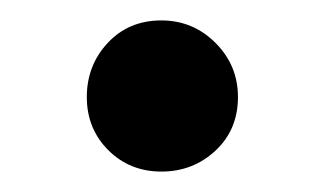

<svg xmlns="http://www.w3.org/2000/svg" viewBox="-20 -168 318 188"><path d="M65 -73Q65 -104 85.5 -126Q106 -148 138 -148Q169 -148 191 -126Q213 -104 213 -73Q213 -41 191 -20.5Q169 0 138 0Q107 0 86 -21Q65 -42 65 -73Z"/></svg>

Font: PostBus
Style: Regular
Weight: 400
Designer: Peter Wiegel
Version: Version 1.001